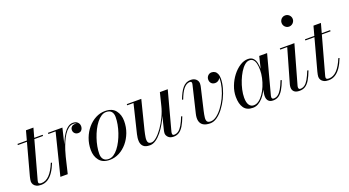

<svg xmlns="http://www.w3.org/2000/svg" viewBox="-54 -1341 3516 1936"><g transform="rotate(-20 1704.5 -372.5)"><path d="M137.5 10Q106.5 10 87 0.2Q67.5 -9.5 58.2 -25.2Q49 -41 49 -58Q49 -66 51.5 -80.5Q54 -95 58 -110L180 -560H260L119.5 -50Q118 -45 116.5 -38.2Q115 -31.5 115 -24.5Q115 -6 146 -6Q169.5 -6 191.5 -16.5Q213.5 -27 233 -47.5Q252.5 -68 270.2 -98Q288 -128 303.5 -166.5L315.5 -163Q294 -108 267.8 -69.2Q241.5 -30.5 209.2 -10.2Q177 10 137.5 10ZM52.5 -447.5V-460H322.5V-447.5Z M345.5 0 457 -447.5H379.5V-460H534.5L424.5 0ZM455 -161Q463.5 -199.5 476.8 -242Q490 -284.5 507.5 -325Q525 -365.5 546.5 -398Q568 -430.5 593.8 -450Q619.5 -469.5 649 -469.5Q681 -469.5 699 -452Q717 -434.5 717 -409.5Q717 -386 704 -369.5Q691 -353 667 -353Q644.5 -353 630 -367.2Q615.5 -381.5 615.5 -403.5Q615.5 -423.5 629.2 -437.2Q643 -451 667.5 -451Q688 -451 702 -439.8Q716 -428.5 716 -409.5H704.5Q704.5 -429 690.2 -443.2Q676 -457.5 649.5 -457.5Q621.5 -457.5 596.8 -438.2Q572 -419 551.2 -387.2Q530.5 -355.5 513.8 -316.2Q497 -277 484 -236.8Q471 -196.5 462.5 -161Z M874.5 10Q799 10 762.5 -36Q726 -82 726 -149.5Q726 -215 747.8 -273Q769.5 -331 807 -375.2Q844.5 -419.5 892.8 -444.8Q941 -470 994 -470Q1070 -470 1106.2 -423.8Q1142.5 -377.5 1142.5 -310Q1142.5 -244.5 1120.8 -186.5Q1099 -128.5 1061.5 -84.2Q1024 -40 975.8 -15Q927.5 10 874.5 10ZM867.5 -2.5Q895 -2.5 920.8 -19.5Q946.5 -36.5 969.8 -66.2Q993 -96 1012.2 -134Q1031.5 -172 1045.8 -214Q1060 -256 1067.8 -298Q1075.5 -340 1075.5 -377Q1075.5 -414 1057.5 -435.5Q1039.5 -457 1001 -457Q974 -457 948 -440Q922 -423 898.8 -393.2Q875.5 -363.5 856.2 -325.5Q837 -287.5 822.8 -245.5Q808.5 -203.5 800.8 -161.8Q793 -120 793 -82.5Q793 -46 811.2 -24.2Q829.5 -2.5 867.5 -2.5Z M1304.5 10Q1256.5 10 1234.8 -11Q1213 -32 1210.8 -66.2Q1208.5 -100.5 1218.5 -141L1293 -447.5H1225.5V-460H1381L1303.5 -152.5Q1294 -113.5 1289 -81.5Q1284 -49.5 1291.8 -30.5Q1299.5 -11.5 1327.5 -11.5Q1352 -11.5 1383.8 -38.8Q1415.5 -66 1447.8 -111.5Q1480 -157 1506.8 -213.2Q1533.5 -269.5 1547.5 -327H1557Q1547.5 -287.5 1529 -241.8Q1510.5 -196 1485.5 -151.5Q1460.5 -107 1430.8 -70.2Q1401 -33.5 1369 -11.8Q1337 10 1304.5 10ZM1560.5 10Q1521.5 10 1502 -10Q1482.5 -30 1482.5 -52.5Q1482.5 -58.5 1483.8 -67.8Q1485 -77 1487 -85L1580.5 -460H1665L1553 -43.5Q1552 -39 1551.5 -34.2Q1551 -29.5 1551 -25.5Q1551 -6.5 1569.5 -6.5Q1595.5 -6.5 1616.8 -22Q1638 -37.5 1657.8 -70.8Q1677.5 -104 1698 -157L1709.5 -153Q1688 -95.5 1666.2 -59.5Q1644.5 -23.5 1618.8 -6.8Q1593 10 1560.5 10Z M1952 10Q1904 10 1877.2 -7.2Q1850.5 -24.5 1843.2 -56.2Q1836 -88 1846.5 -131L1915 -417Q1916 -421.5 1916.8 -426.5Q1917.5 -431.5 1917.5 -435Q1917.5 -443 1912.5 -447.8Q1907.5 -452.5 1898 -452.5Q1879 -452.5 1862.2 -442.5Q1845.5 -432.5 1830.2 -414Q1815 -395.5 1801.5 -368.8Q1788 -342 1775.5 -308.5L1764 -312Q1778.5 -349.5 1793.5 -378.8Q1808.5 -408 1826 -428.2Q1843.5 -448.5 1865 -459Q1886.5 -469.5 1913 -469.5Q1948.5 -469.5 1969.5 -450.2Q1990.5 -431 1990.5 -402.5Q1990.5 -391.5 1988.8 -382.5Q1987 -373.5 1986 -368L1930.5 -130.5Q1921.5 -91 1918.5 -63.5Q1915.5 -36 1925 -21.5Q1934.5 -7 1962 -7Q1993.5 -7 2026 -31Q2058.5 -55 2088.5 -95Q2118.5 -135 2142.2 -184Q2166 -233 2179.5 -283.8Q2193 -334.5 2193 -379Q2193 -406 2185.8 -423Q2178.5 -440 2165.8 -448.2Q2153 -456.5 2137.5 -456.5V-468Q2153.5 -468 2167 -461.2Q2180.5 -454.5 2188.5 -442Q2196.5 -429.5 2196.5 -412Q2196.5 -388 2178.8 -371.5Q2161 -355 2137.5 -355Q2111.5 -355 2096.5 -370.5Q2081.5 -386 2081.5 -412Q2081.5 -435 2097.5 -452Q2113.5 -469 2137.5 -469Q2156.5 -469 2172 -459.2Q2187.5 -449.5 2196.5 -429.5Q2205.5 -409.5 2205.5 -379Q2205.5 -333.5 2191.2 -280.5Q2177 -227.5 2151.8 -176.2Q2126.5 -125 2094.2 -82.8Q2062 -40.5 2025.5 -15.2Q1989 10 1952 10Z M2410 10Q2344 10 2313.8 -33.2Q2283.5 -76.5 2283.5 -152.5Q2283.5 -210 2305 -266.2Q2326.5 -322.5 2362 -368.5Q2397.5 -414.5 2440.8 -442.2Q2484 -470 2527 -470Q2563.5 -470 2583 -449.5Q2602.5 -429 2609.5 -396Q2616.5 -363 2616.5 -325Q2616.5 -291 2609.8 -253Q2603 -215 2590 -177.5Q2577 -140 2558.8 -106.2Q2540.5 -72.5 2517.2 -46.2Q2494 -20 2467.2 -5Q2440.5 10 2410 10ZM2426 -11Q2455 -11 2481.5 -30.5Q2508 -50 2530.8 -82.8Q2553.5 -115.5 2570.5 -156.5Q2587.5 -197.5 2597 -240.8Q2606.5 -284 2606.5 -324Q2606.5 -361.5 2600 -390.5Q2593.5 -419.5 2578.5 -436Q2563.5 -452.5 2537.5 -452.5Q2511.5 -452.5 2485.8 -430.5Q2460 -408.5 2437.5 -371.8Q2415 -335 2397.2 -290.5Q2379.5 -246 2369.5 -200.5Q2359.5 -155 2359.5 -116Q2359.5 -63 2377.5 -37Q2395.5 -11 2426 -11ZM2627.5 10Q2592.5 10 2576 -9Q2559.5 -28 2559.5 -58Q2559.5 -66.5 2560 -73.2Q2560.5 -80 2561.5 -85L2574.5 -158.5L2599 -234.5L2613 -321L2646.5 -460H2731L2620 -43Q2618 -35.5 2618 -27Q2618 -18.5 2622.8 -12.5Q2627.5 -6.5 2638.5 -6.5Q2663.5 -6.5 2684.5 -22Q2705.5 -37.5 2725 -70.8Q2744.5 -104 2765 -157L2777 -153Q2755.5 -95.5 2733.8 -59.5Q2712 -23.5 2686.5 -6.8Q2661 10 2627.5 10Z M2910 10Q2871 10 2852.5 -7.2Q2834 -24.5 2834 -53Q2834 -60.5 2835.2 -68.8Q2836.5 -77 2838.5 -85L2942.5 -447.5H2867.5V-460H3024L2906.5 -43.5Q2905.5 -39.5 2905 -35.2Q2904.5 -31 2904.5 -27.5Q2904.5 -19 2909 -12.8Q2913.5 -6.5 2924.5 -6.5Q2950 -6.5 2971 -21.8Q2992 -37 3011.2 -70.2Q3030.5 -103.5 3051.5 -157L3063.5 -153Q3042 -95.5 3020.2 -59.5Q2998.5 -23.5 2972.5 -6.8Q2946.5 10 2910 10ZM3031.5 -634.5Q3015 -634.5 3001.5 -642.8Q2988 -651 2980 -664.8Q2972 -678.5 2972 -695Q2972 -711.5 2980 -725.2Q2988 -739 3001.5 -747Q3015 -755 3031.5 -755Q3048 -755 3061.8 -747Q3075.5 -739 3083.8 -725.2Q3092 -711.5 3092 -695Q3092 -678.5 3083.8 -664.8Q3075.5 -651 3061.8 -642.8Q3048 -634.5 3031.5 -634.5Z M3222.5 10Q3191.5 10 3172 0.2Q3152.5 -9.5 3143.2 -25.2Q3134 -41 3134 -58Q3134 -66 3136.5 -80.5Q3139 -95 3143 -110L3265 -560H3345L3204.5 -50Q3203 -45 3201.5 -38.2Q3200 -31.5 3200 -24.5Q3200 -6 3231 -6Q3254.5 -6 3276.5 -16.5Q3298.5 -27 3318 -47.5Q3337.5 -68 3355.2 -98Q3373 -128 3388.5 -166.5L3400.5 -163Q3379 -108 3352.8 -69.2Q3326.5 -30.5 3294.2 -10.2Q3262 10 3222.5 10ZM3137.5 -447.5V-460H3407.5V-447.5Z"/></g></svg>

Font: Bodoni Moda 18pt
Style: Italic
Weight: 400
Italic angle: -13°
Designer: Owen Earl
Foundry: indestructible type
Version: Version 2.005